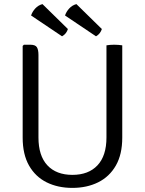

<svg xmlns="http://www.w3.org/2000/svg" viewBox="-20 -904 706 936"><path d="M576 -233Q576 -151.5 544.8 -97Q513.5 -42.5 458.5 -15.2Q403.5 12 332.5 12Q262 12 207.2 -15.2Q152.5 -42.5 121.5 -97Q90.5 -151.5 90.5 -233V-680L96.5 -686H127.5Q152.5 -686 160 -673.5Q167.5 -661 167.5 -636.5V-234Q167.5 -144.5 211 -98Q254.5 -51.5 333 -51.5Q411.5 -51.5 455.2 -98Q499 -144.5 499 -234V-683Q506.5 -684.5 516.5 -685.2Q526.5 -686 536.5 -686Q547 -686 557.2 -685.2Q567.5 -684.5 576 -683ZM187 -884 311 -762.5Q308 -752 300.8 -742.5Q293.5 -733 282.5 -727L131.5 -828.5Q137.5 -847 152 -862.8Q166.5 -878.5 187 -884ZM352.5 -884 476.5 -762.5Q473.5 -752 466.2 -742.5Q459 -733 448 -727L297 -828.5Q303 -847 317.5 -862.8Q332 -878.5 352.5 -884Z"/></svg>

Font: Signika
Style: Regular
Weight: 300
Designer: Anna Giedry
Foundry: Anna Giedry
Version: Version 2.000